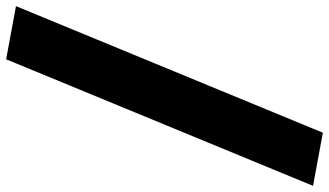

<svg xmlns="http://www.w3.org/2000/svg" viewBox="-276 -603 1071 625"><g transform="rotate(90 259.5 -290.5)"><path d="M-33 193 140 225 552 -774 379 -806Z"/></g></svg>

Font: Repo ExtraBlack
Style: Regular
Weight: 400
Designer: Stefan Peev
Foundry: Context Ltd
Version: Version 001.502